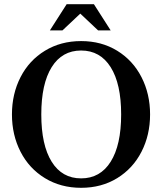

<svg xmlns="http://www.w3.org/2000/svg" viewBox="-20 -876 773 916"><path d="M37 -330Q37 -428 78 -508Q119 -588 194.5 -634Q270 -680 367 -680Q464 -680 539 -634Q614 -588 655 -508Q696 -428 696 -330Q696 -232 655 -152Q614 -72 539 -26Q464 20 367 20Q270 20 194.5 -26Q119 -72 78 -152Q37 -232 37 -330ZM558 -330Q558 -476 508 -555.5Q458 -635 367 -635Q276 -635 226.5 -555.5Q177 -476 177 -330Q177 -184 226.5 -104.5Q276 -25 367 -25Q458 -25 508 -104.5Q558 -184 558 -330ZM218 -731 298 -856H428L508 -731H448L363 -811L278 -731Z"/></svg>

Font: Philosopher
Style: Bold
Weight: 700
Designer: Jovanny Lemonad
Foundry: Jovanny Lemonad
Version: Version 2.000